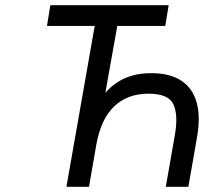

<svg xmlns="http://www.w3.org/2000/svg" viewBox="-20 -720 811 740"><path d="M236 0 345 -620H161L174 -700H630L617 -620H432L386 -362Q406 -385.5 431.8 -402.5Q457.5 -419.5 490 -428.8Q522.5 -438 563 -438Q635 -438 678.8 -409Q722.5 -380 737.8 -325.5Q753 -271 740 -195L706 0H619L654 -200Q667.5 -278 648 -318.5Q628.5 -359 552 -359Q511 -359 477.5 -346.2Q444 -333.5 418.5 -308.5Q393 -283.5 376.2 -246.5Q359.5 -209.5 351 -161L323 0Z"/></svg>

Font: Overpass
Style: Italic
Weight: 400
Italic angle: -10°
Designer: Delve Withrington, Dave Bailey, Thomas Jockin
Foundry: Delve Fonts LLC
Version: Version 4.000